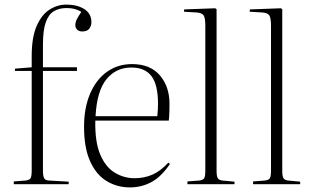

<svg xmlns="http://www.w3.org/2000/svg" viewBox="-20 -802 1363 836"><path d="M40 0V-12L92 -16Q108 -18 113 -26Q118 -34 118 -60V-493H45V-503L118 -509V-558Q118 -639 139.5 -688.5Q161 -738 195.5 -760Q230 -782 269 -782Q316 -782 347 -762.5Q378 -743 378 -705Q378 -690 369 -677.5Q360 -665 338 -665Q324 -665 316 -673Q308 -681 308 -692Q308 -706 315.5 -720Q323 -734 334 -750Q309 -767 270 -767Q238 -767 215 -753.5Q192 -740 179.5 -705.5Q167 -671 167 -608V-509H315V-493H167V-59Q167 -36 172 -26.5Q177 -17 192 -16L279 -11V0Z M546 14Q490 14 444.5 -13.5Q399 -41 372.5 -99.5Q346 -158 346 -250Q346 -333 372.5 -394.5Q399 -456 446 -489.5Q493 -523 555 -523Q634 -523 676 -474Q718 -425 718 -350Q718 -335 717.5 -315.5Q717 -296 715 -277H395Q393 -184 416.5 -129Q440 -74 480 -50Q520 -26 566 -26Q608 -26 643.5 -41.5Q679 -57 713 -94L720 -88Q682 -32 639 -9Q596 14 546 14ZM396 -296H665Q668 -328 668 -350Q668 -433 639.5 -470.5Q611 -508 552 -508Q485 -508 443.5 -457Q402 -406 396 -296Z M796 0V-12L848 -16Q864 -18 869 -26Q874 -34 874 -60V-690Q874 -725 866 -736Q858 -747 831 -748L781 -751L782 -761L917 -766L923 -762V-59Q923 -35 928 -26.5Q933 -18 948 -16L1001 -11V0Z M1082 0V-12L1134 -16Q1150 -18 1155 -26Q1160 -34 1160 -60V-690Q1160 -725 1152 -736Q1144 -747 1117 -748L1067 -751L1068 -761L1203 -766L1209 -762V-59Q1209 -35 1214 -26.5Q1219 -18 1234 -16L1287 -11V0Z"/></svg>

Font: Literata 72pt ExtraLight
Style: Regular
Weight: 200
Designer: Latin by Veronika Burian and Jose Scaglione. Greek by Irene Vlachou. Cyrillic by Vera Evstafieva.
Foundry: TypeTogether
Version: Version 3.002